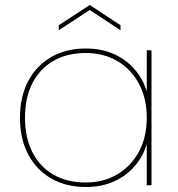

<svg xmlns="http://www.w3.org/2000/svg" viewBox="-20 -741 711 768"><path d="M60 -270Q60 -356 93.5 -418Q127 -480 186 -513.5Q245 -547 323 -547Q388 -547 437.5 -524Q487 -501 520 -462Q553 -423 567 -375V-540H586V0H567V-165Q553 -117 520 -78Q487 -39 437.5 -16Q388 7 323 7Q245 7 186 -26.5Q127 -60 93.5 -122Q60 -184 60 -270ZM567 -270Q567 -348 535.5 -406.5Q504 -465 449 -497Q394 -529 323 -529Q249 -529 194.5 -498Q140 -467 110 -409Q80 -351 80 -270Q80 -190 110 -131.5Q140 -73 194.5 -42Q249 -11 323 -11Q394 -11 449 -43.5Q504 -76 535.5 -134Q567 -192 567 -270ZM462 -640V-620L339 -701L215 -620V-640L339 -721Z"/></svg>

Font: Poppins Devanagari Thin
Style: Regular
Weight: 100
Designer: Ninad Kale (Devanagari), Jonny Pinhorn (Latin)
Foundry: Indian Type Foundry
Version: 4.005